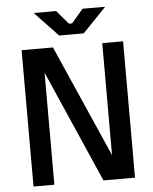

<svg xmlns="http://www.w3.org/2000/svg" viewBox="-59 -933 785 982"><g transform="rotate(-5 333.5 -442.0)"><path d="M73 0H180V-575L432 0H594V-700H487V-125L234 -700H73ZM151 -884 271 -758H397L518 -884H402L342 -814H326L266 -884Z"/></g></svg>

Font: Meta Space Medium
Style: Regular
Weight: 500
Designer: Meta Pool / Florian Karsten
Foundry: Meta Pool / Florian Karsten
Version: Version 2.000;Glyphs 3.1.1 (3137)